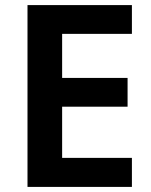

<svg xmlns="http://www.w3.org/2000/svg" viewBox="-20 -734 593 754"><path d="M498 0H88V-714H498V-601H224V-428H481V-315H224V-114H498Z"/></svg>

Font: Noto Sans Oriya SemiBold
Style: Regular
Weight: 600
Version: Version 2.003